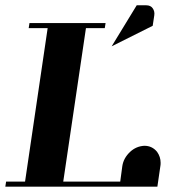

<svg xmlns="http://www.w3.org/2000/svg" viewBox="-20 -702 682 722"><path d="M0 0 2.9 -19H74.2L159.2 -596.2H87.9L90.8 -615.2H377L374 -596.2H303.2L217.8 -19H432.1L439.9 -77.1Q444.3 -107.4 469.2 -130.9Q492.2 -152.3 522.9 -153.8Q552.2 -153.8 570.8 -130.9Q584 -112.3 584 -89.8Q584 -81.1 583 -77.1L571.8 0ZM399.9 -527.8 494.1 -682.1H529.8Q546.4 -682.1 554.2 -670.9Q562.5 -659.2 560.1 -644L554.2 -605Z"/></svg>

Font: Hjet
Style: Italic
Weight: 400
Designer: T. Christopher White
Version: Version 1.2